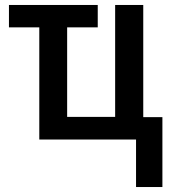

<svg xmlns="http://www.w3.org/2000/svg" viewBox="-20 -561 689 772"><path d="M527 0H138V-451H16V-541H373V-451H250V-91H443V-541H556V-90H633V191H527Z"/></svg>

Font: Noto Sans Display Medium Narrow
Style: Regular
Weight: 500
Width: 4
Designer: Monotype Design team
Foundry: Monotype Imaging Inc.
Version: Version 1.000